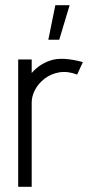

<svg xmlns="http://www.w3.org/2000/svg" viewBox="-20 -719 369 739"><path d="M50 0V-490H102V-438Q132 -473 176.5 -487Q221 -501 299 -480L277 -432Q240 -446 208 -440.5Q176 -435 152 -416.5Q128 -398 115 -373.5Q102 -349 102 -324V0ZM166 -566H208L248 -699H193Z"/></svg>

Font: Kulim Park ExtraLight
Style: Regular
Weight: 275
Designer: Noponies / Dale Sattler
Foundry: Noponies
Version: Version 1.000; ttfautohint (v1.8.3)